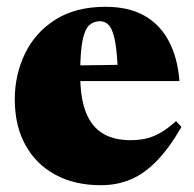

<svg xmlns="http://www.w3.org/2000/svg" viewBox="-20 -530 570 565"><path d="M290.5 -510Q358.5 -510 405 -483.8Q451.5 -457.5 477.2 -408.2Q503 -359 508 -291.5H170V-337L424 -340.5L327 -312.5Q325 -373 319 -406.5Q313 -440 302 -453.8Q291 -467.5 273.5 -467.5Q255.5 -467.5 242.5 -455.8Q229.5 -444 222.8 -410.5Q216 -377 216 -311Q216 -242 232.8 -199.5Q249.5 -157 282.5 -137.2Q315.5 -117.5 363.5 -117.5Q389.5 -117.5 410.8 -122.5Q432 -127.5 453 -139.8Q474 -152 498 -173.5L514 -156.5Q478.5 -95 442 -57.2Q405.5 -19.5 365.2 -2.2Q325 15 276.5 15Q199.5 15 142.5 -16Q85.5 -47 54.5 -103.8Q23.5 -160.5 23.5 -237.5Q23.5 -310 53.5 -372.2Q83.5 -434.5 143 -472.2Q202.5 -510 290.5 -510Z"/></svg>

Font: Newsreader 60pt ExtraBold
Style: Regular
Weight: 800
Designer: Hugues Gentile
Foundry: Production Type
Version: Version 1.003